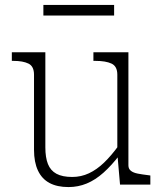

<svg xmlns="http://www.w3.org/2000/svg" viewBox="-20 -749 663 779"><path d="M164 -537V-151Q164 -110 174.5 -83.5Q185 -57 209 -44Q233 -31 273 -31Q309 -31 341 -46Q373 -61 402.5 -89.5Q432 -118 461 -158L465 -120Q433 -78 400 -48.5Q367 -19 332 -4.5Q297 10 258 10Q212 10 181 -6.5Q150 -23 134 -57Q118 -91 118 -141V-446Q118 -480 95.5 -491Q73 -502 34 -502H28V-537ZM501 -537V-78Q501 -64 511 -56Q521 -48 539.5 -44.5Q558 -41 583 -38L590 -37V0H467L456 -126V-130V-446Q456 -480 432.5 -491Q409 -502 367 -502H359V-537ZM156 -729H443V-686H156Z"/></svg>

Font: Roboto Serif 20pt Thin
Style: Regular
Weight: 250
Version: Version 1.008